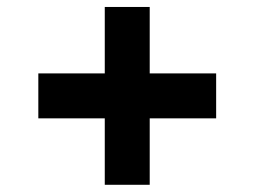

<svg xmlns="http://www.w3.org/2000/svg" viewBox="-20 -562 720 543"><path d="M276.3 -39.4H403.4V-227.3H591.3V-354.4H403.4V-542.3H276.3V-354.4H88.4V-227.3H276.3Z"/></svg>

Font: Magic Ui Pro
Style: Bold
Weight: 700
Designer: Stefan Endress, Andreas Faust
Version: Version 1.000;FEAKit 1.0